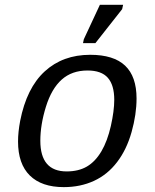

<svg xmlns="http://www.w3.org/2000/svg" viewBox="-20 -765 640 795"><path d="M244.1 9.8Q152.3 9.8 103.5 -38.3Q54.7 -86.4 54.7 -179.2Q54.7 -217.8 63.5 -264.6Q90.3 -400.9 165.3 -469.5Q240.2 -538.1 353.5 -538.1Q450.7 -538.1 498 -493.2Q545.4 -448.2 545.4 -357.4Q545.4 -291.5 524.9 -218.5Q504.4 -145.5 464.8 -93.8Q425.3 -42 369.1 -16.1Q313 9.8 244.1 9.8ZM453.1 -351.6Q453.1 -412.6 426.5 -442.9Q399.9 -473.1 342.3 -473.1Q277.8 -473.1 235.6 -435.5Q193.4 -397.9 170.2 -323.2Q147 -248.5 147 -182.1Q147 -55.2 255.9 -55.2Q305.2 -55.2 339.8 -75.4Q374.5 -95.7 399.7 -138.2Q424.8 -180.7 439 -243.4Q453.1 -306.2 453.1 -351.6ZM323.7 -586.4 327.1 -602.5 393.6 -745.1H489.7L485.8 -727.1L375 -586.4Z"/></svg>

Font: Cousine
Style: Italic
Weight: 400
Italic angle: -12°
Monospace: yes
Designer: Steve Matteson
Foundry: Monotype Imaging Inc.
Version: Version 1.21